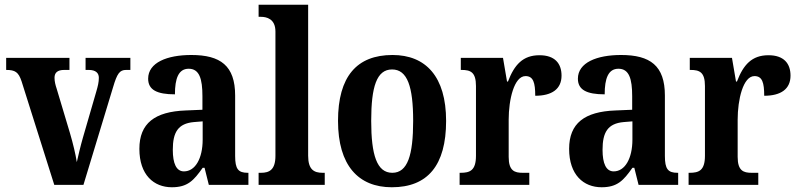

<svg xmlns="http://www.w3.org/2000/svg" viewBox="-20 -780 3369 810"><path d="M71 -437 209 0H332L457 -412C474 -470 485 -485 512 -485H530V-536H341V-485H354C384 -485 397 -472 397 -452C397 -433 393 -417 386 -393L330 -200C319 -162 310 -122 304 -96C299 -129 288 -175 275 -219L219 -406C214 -421 210 -436 210 -452C210 -473 222 -485 251 -485H273V-536H6V-485C44 -485 58 -476 71 -437Z M705 10C771 10 797 -18 835 -72H843L861 0H1028V-51H1025C985 -51 972 -67 972 -122V-377C972 -503 910 -548 787 -548C685 -548 605 -516 605 -448C605 -401 642 -382 718 -382C718 -449 733 -490 776 -490C821 -490 834 -448 834 -374V-317L763 -314C633 -309 568 -260 568 -152C568 -42 629 10 705 10ZM756 -57C724 -57 709 -90 709 -148C709 -222 731 -259 798 -265L835 -268V-191C835 -112 804 -57 756 -57Z M1071 0H1350V-51H1341C1305 -51 1280 -64 1280 -123V-760H1071V-709H1081C1104 -709 1142 -701 1142 -647V-123C1142 -64 1117 -51 1081 -51H1071Z M1633 10C1784 10 1862 -82 1862 -270C1862 -457 1776 -548 1636 -548C1485 -548 1406 -457 1406 -270C1406 -82 1492 10 1633 10ZM1635 -51C1570 -51 1546 -126 1546 -270C1546 -414 1569 -487 1634 -487C1699 -487 1723 -414 1723 -270C1723 -126 1700 -51 1635 -51Z M1919 0H2213V-51H2185C2151 -51 2126 -59 2126 -118V-275C2126 -360 2149 -459 2197 -459C2230 -459 2238 -431 2238 -376C2308 -376 2349 -404 2349 -461C2349 -512 2321 -547 2256 -547C2186 -547 2150 -507 2123 -436H2119L2102 -536H1924V-485H1927C1965 -485 1988 -476 1988 -417V-123C1988 -60 1962 -51 1923 -51H1919Z M2518 10C2584 10 2610 -18 2648 -72H2656L2674 0H2841V-51H2838C2798 -51 2785 -67 2785 -122V-377C2785 -503 2723 -548 2600 -548C2498 -548 2418 -516 2418 -448C2418 -401 2455 -382 2531 -382C2531 -449 2546 -490 2589 -490C2634 -490 2647 -448 2647 -374V-317L2576 -314C2446 -309 2381 -260 2381 -152C2381 -42 2442 10 2518 10ZM2569 -57C2537 -57 2522 -90 2522 -148C2522 -222 2544 -259 2611 -265L2648 -268V-191C2648 -112 2617 -57 2569 -57Z M2885 0H3179V-51H3151C3117 -51 3092 -59 3092 -118V-275C3092 -360 3115 -459 3163 -459C3196 -459 3204 -431 3204 -376C3274 -376 3315 -404 3315 -461C3315 -512 3287 -547 3222 -547C3152 -547 3116 -507 3089 -436H3085L3068 -536H2890V-485H2893C2931 -485 2954 -476 2954 -417V-123C2954 -60 2928 -51 2889 -51H2885Z"/></svg>

Font: Noto Serif Devanagari Condensed
Style: Bold
Weight: 700
Width: 3
Designer: Universal Thirst, Indian Type Foundry and the Monotype Design Team
Foundry: Monotype Imaging Inc.
Version: Version 2.004